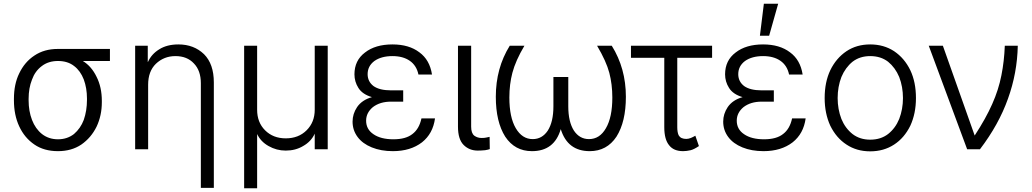

<svg xmlns="http://www.w3.org/2000/svg" viewBox="-20 -791 5481 1020"><path d="M82 -401Q111 -462 163 -496Q215 -531 287 -531H564V-467H420Q466 -439 493 -383Q521 -328 521 -255V-248Q521 -177 493 -118Q464 -59 412 -23Q360 12 288 12Q214 12 163 -23Q110 -59 82 -120Q54 -180 54 -258V-266Q54 -344 82 -401ZM150 -154Q168 -107 203 -79Q239 -51 288 -51Q337 -51 373 -79Q408 -109 425 -154Q442 -203 442 -260V-268Q442 -323 425 -369Q407 -415 374 -440Q340 -467 288 -467Q237 -467 202 -440Q166 -413 150 -368Q132 -323 132 -266V-258Q132 -201 150 -154Z M698 2V-548H765V-462H766Q785 -504 826 -529Q867 -555 928 -555Q1010 -555 1064 -503Q1116 -451 1116 -353V207H1047V-349Q1047 -416 1010 -454Q974 -493 912 -493Q851 -493 808 -452Q767 -412 767 -341V2Z M1346 -548V-208Q1346 -141 1388 -99Q1431 -56 1498 -56Q1566 -56 1609 -99Q1652 -142 1652 -208V-548H1721V2H1652V-81Q1633 -39 1590 -15Q1550 9 1498 9Q1449 9 1407 -15Q1364 -39 1345 -81H1346V209H1277V-548Z M1961 -222Q1925 -192 1925 -150Q1925 -104 1964 -78Q2003 -51 2070 -51Q2136 -51 2171 -79Q2207 -106 2219 -162H2291Q2280 -81 2222 -35Q2161 12 2067 12Q2004 12 1955 -8Q1906 -28 1880 -63Q1853 -99 1853 -145Q1853 -186 1877 -222Q1903 -260 1956 -275Q1905 -290 1884 -324Q1863 -357 1863 -396Q1863 -470 1919 -512Q1974 -555 2065 -555Q2153 -555 2208 -513Q2263 -473 2275 -395H2203Q2193 -443 2157 -468Q2121 -493 2065 -493Q2006 -493 1969 -467Q1933 -440 1933 -397Q1933 -358 1964 -334Q1996 -311 2057 -311H2122V-287V-251H2057Q1999 -251 1961 -222Z M2500 -70Q2517 -58 2538 -58Q2554 -58 2562 -60L2581 -64L2582 1Q2575 4 2557 7Q2535 9 2518 9Q2473 9 2443 -21Q2413 -51 2413 -118V-548H2483V-118Q2483 -83 2500 -70Z M2702 -404Q2686 -343 2686 -273Q2686 -168 2720 -110Q2754 -52 2810 -52Q2860 -52 2890 -97Q2920 -144 2920 -226V-382H2999V-226Q2999 -144 3029 -97Q3059 -52 3109 -52Q3166 -52 3199 -110Q3233 -168 3233 -273Q3233 -343 3217 -404Q3201 -465 3152 -548H3230Q3305 -428 3305 -277Q3305 -144 3255 -65Q3204 12 3113 12Q2995 12 2959 -105Q2925 12 2806 12Q2715 12 2664 -65Q2614 -144 2614 -277Q2614 -429 2688 -548H2766Q2719 -469 2702 -404Z M3578 -484V-115Q3578 -89 3585 -73Q3593 -60 3603 -57Q3612 -53 3626 -53Q3637 -53 3650 -58Q3662 -63 3674 -70L3693 -15Q3666 3 3649 7Q3627 12 3609 12Q3559 12 3535 -19Q3509 -50 3509 -115V-484H3332V-548H3763V-484Z M3930 -222Q3894 -192 3894 -150Q3894 -104 3933 -78Q3972 -51 4039 -51Q4105 -51 4140 -79Q4176 -106 4188 -162H4260Q4249 -81 4191 -35Q4130 12 4036 12Q3973 12 3924 -8Q3875 -28 3849 -63Q3822 -99 3822 -145Q3822 -186 3846 -222Q3872 -260 3925 -275Q3874 -290 3853 -324Q3832 -357 3832 -396Q3832 -470 3888 -512Q3943 -555 4034 -555Q4122 -555 4177 -513Q4232 -473 4244 -395H4172Q4162 -443 4126 -468Q4090 -493 4034 -493Q3975 -493 3938 -467Q3902 -440 3902 -397Q3902 -358 3933 -334Q3965 -311 4026 -311H4091V-287V-251H4026Q3968 -251 3930 -222ZM4114 -771 4066 -601H4017L4038 -771Z M4477 -23Q4423 -58 4391 -123Q4361 -188 4361 -270Q4361 -355 4391 -418Q4422 -482 4477 -519Q4531 -555 4603 -555Q4675 -555 4730 -519Q4785 -482 4816 -418Q4846 -355 4846 -270Q4846 -188 4816 -123Q4784 -58 4730 -23Q4675 13 4603 13Q4531 13 4477 -23ZM4698 -79Q4737 -110 4757 -159Q4777 -211 4777 -270Q4777 -330 4757 -382Q4736 -432 4698 -463Q4659 -493 4603 -493Q4548 -493 4509 -463Q4471 -432 4450 -382Q4430 -330 4430 -270Q4430 -211 4450 -159Q4470 -110 4509 -79Q4548 -49 4603 -49Q4659 -49 4698 -79Z M4989 -548 5158 -71Q5218 -163 5251 -238Q5285 -314 5300 -391Q5315 -466 5318 -548H5387Q5384 -403 5335 -267Q5286 -129 5186 2H5118L4914 -548Z"/></svg>

Font: Sinter Normal
Style: Regular
Weight: 350
Foundry: Adobe & rsms
Version: Version 1.000